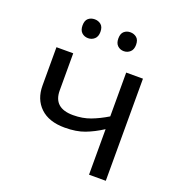

<svg xmlns="http://www.w3.org/2000/svg" viewBox="-132 -838 877 947"><g transform="rotate(20 306.5 -365.0)"><path d="M162 -536V-341Q162 -249 265 -249Q315 -249 356 -264.5Q397 -280 440 -306V-536H528V0H440V-239Q395 -210 351.5 -193.5Q308 -177 247 -177Q164 -177 119 -220Q74 -263 74 -335V-536ZM158 -681Q158 -707 171.5 -718.5Q185 -730 205 -730Q224 -730 238 -718.5Q252 -707 252 -681Q252 -656 238 -643.5Q224 -631 205 -631Q185 -631 171.5 -643.5Q158 -656 158 -681ZM346 -681Q346 -707 359.5 -718.5Q373 -730 392 -730Q411 -730 425 -718.5Q439 -707 439 -681Q439 -656 425 -643.5Q411 -631 392 -631Q373 -631 359.5 -643.5Q346 -656 346 -681Z"/></g></svg>

Font: Noto Sans
Style: Regular
Weight: 400
Designer: Monotype Design Team
Foundry: Monotype Imaging Inc.
Version: Version 1.902